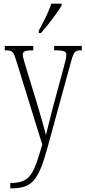

<svg xmlns="http://www.w3.org/2000/svg" viewBox="-20 -786 465 1045"><path d="M191 -619V-606H203C243 -652 296 -721 315 -756V-766H259C245 -721 221 -676 191 -619ZM36 210V239H39C150 239 187 204 237 23L361 -430C380 -502 385 -512 420 -512H425V-536H275V-512H290C335 -511 341 -503 341 -487C341 -471 334 -447 327 -420L268 -202C253 -139 238 -87 230 -50C222 -85 204 -148 180 -227L122 -417C112 -451 104 -476 104 -488C104 -505 114 -512 158 -512H161V-536H6V-512H8C50 -512 53 -506 70 -451L210 1C163 159 148 210 36 210Z"/></svg>

Font: Noto Serif Devanagari ExtraCondensed ExtraLight
Style: Regular
Weight: 200
Width: 2
Designer: Universal Thirst, Indian Type Foundry and the Monotype Design Team
Foundry: Monotype Imaging Inc.
Version: Version 2.004